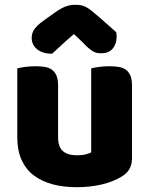

<svg xmlns="http://www.w3.org/2000/svg" viewBox="-20 -764 622 800"><path d="M52 -479Q62 -482 83.5 -485Q105 -488 128 -488Q150 -488 167.5 -485Q185 -482 197 -473Q209 -464 215.5 -448.5Q222 -433 222 -408V-193Q222 -152 242 -134.5Q262 -117 300 -117Q323 -117 337.5 -121Q352 -125 360 -129V-479Q370 -482 391.5 -485Q413 -488 436 -488Q458 -488 475.5 -485Q493 -482 505 -473Q517 -464 523.5 -448.5Q530 -433 530 -408V-104Q530 -54 488 -29Q453 -7 404.5 4.5Q356 16 299 16Q245 16 199.5 4Q154 -8 121 -33Q88 -58 70 -97.5Q52 -137 52 -193ZM288 -622Q254 -593 235 -575Q216 -557 197 -540Q158 -540 135 -558.5Q112 -577 112 -606Q112 -626 123 -642Q134 -658 160 -677L209 -712Q233 -729 252.5 -736.5Q272 -744 292 -744Q305 -744 315.5 -742.5Q326 -741 337 -735.5Q348 -730 361 -719.5Q374 -709 394 -692L464 -630Q465 -625 465.5 -621Q466 -617 466 -612Q466 -581 449.5 -561.5Q433 -542 402 -542Q392 -542 384 -543.5Q376 -545 367.5 -550Q359 -555 348 -564.5Q337 -574 322 -590Z"/></svg>

Font: Baloo Paaji
Style: Regular
Weight: 400
Designer: Shuchita Grover and Ek Type
Foundry: Ek Type
Version: Version 1.007;PS 1.000;hotconv 1.0.88;makeotf.lib2.5.647800